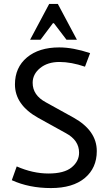

<svg xmlns="http://www.w3.org/2000/svg" viewBox="-20 -944 552 976"><path d="M412 -605Q342 -629 282 -629Q222 -629 184 -598Q146 -567 146 -523Q146 -460 213 -424L354 -346Q472 -280 472 -176Q472 -90 411 -39Q350 12 239 12Q128 12 40 -28L65 -98Q147 -62 226.5 -62Q306 -62 344 -93Q382 -124 382 -168Q382 -231 315 -267L174 -345Q56 -411 56 -515Q56 -601 117 -652Q178 -703 281 -703Q351 -703 438 -674ZM371 -742H318L254 -826H249L186 -742H133L230 -924H274Z"/></svg>

Font: Average Sans
Style: Regular
Weight: 400
Designer: Eduardo Rodriguez Tunni
Foundry: Eduardo Rodriguez Tunni
Version: Version 1.002